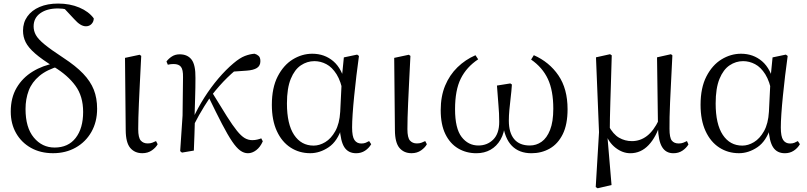

<svg xmlns="http://www.w3.org/2000/svg" viewBox="-20 -825 4424 1052"><path d="M270.4 14.4Q201.8 14.4 149.5 -14.9Q97.2 -44.3 68.1 -95.6Q38.9 -146.9 38.9 -213.3Q38.9 -289.5 71.1 -344.1Q103.2 -398.7 158.8 -432.8Q214.4 -467 285.5 -479.7V-487.2L306.2 -463.1Q236.9 -443.5 195.8 -409Q154.7 -374.6 137.3 -328.6Q119.9 -282.6 119.9 -227.5Q119.9 -125.9 165.3 -71.3Q210.7 -16.6 279.1 -16.6Q354 -16.6 394.8 -69.4Q435.5 -122.1 435.5 -211.8Q435.5 -297.6 393.4 -355.1Q351.3 -412.6 277.4 -457.5Q209.4 -499.6 172.3 -532Q135.3 -564.3 120.7 -593.6Q106.1 -622.9 106.1 -656.9Q106.1 -701.6 130.1 -735.1Q154 -768.6 197.1 -787Q240.2 -805.5 298.3 -805.5Q362.9 -805.5 414.6 -783.7Q466.3 -761.9 493.8 -724.3Q493.6 -706.4 481.6 -693.7Q469.6 -681 450.8 -681Q435.5 -681 419.8 -690.8Q404.1 -700.5 386.3 -720.5L325.2 -785.9L383.8 -777.9L388.2 -755.9Q369.6 -767.3 346.6 -773Q323.5 -778.7 297.7 -778.7Q237.5 -778.7 200.9 -752.6Q164.2 -726.5 164.2 -680.2Q164.2 -655.4 176.6 -633Q188.9 -610.5 224.1 -581.6Q259.3 -552.7 327.8 -507.8Q395 -463.9 435.3 -421.8Q475.7 -379.6 493.9 -333.6Q512.1 -287.5 512.1 -229.1Q512.1 -157.2 480.8 -102.2Q449.5 -47.2 394.8 -16.4Q340.1 14.4 270.4 14.4Z M759.8 14.4Q718.3 14.4 693.7 -14.5Q669.2 -43.4 668.8 -111.9L664.9 -507.9L745 -525L753.8 -518.8Q749.3 -430.3 746.2 -367.2Q743.1 -304.2 741.1 -259Q739.1 -213.9 738.2 -180.2Q737.3 -146.5 737.3 -117.6Q737.3 -70.5 751.4 -54.8Q765.4 -39.1 789 -39.1Q803.8 -39.1 814.5 -43.2Q825.3 -47.3 834.9 -52L843.8 -34.8Q834.5 -16.9 812.5 -1.3Q790.5 14.4 759.8 14.4Z M977 11.1 967.2 3.1 980.3 -191.8 982.8 -402.2Q983.6 -443.1 971.6 -458.6Q959.6 -474.2 931.2 -474.2Q922.6 -474.2 915 -473.3Q907.3 -472.4 899.5 -470.4L892.1 -488Q903.4 -503.6 921.7 -515.5Q940 -527.4 964.6 -527.4Q1007.5 -527.4 1029.7 -498.4Q1051.9 -469.3 1050.9 -397.8Q1050.9 -346.1 1049.1 -289.8Q1047.3 -233.4 1045.8 -177.6L1048 -174.4Q1046.8 -130 1045.4 -86.7Q1044.1 -43.4 1042.1 0ZM1035.7 -128.6 1021.1 -155.3H1028.2L1035.1 -171Q1063 -232.9 1099.3 -289.9Q1135.5 -346.8 1176.6 -395.1Q1217.8 -443.4 1259.1 -478.1Q1293.9 -507.7 1321.9 -518.4Q1349.8 -529 1374.7 -530.6Q1387.6 -527.2 1397.2 -518.5Q1406.7 -509.8 1406.7 -489.9Q1406.7 -464.7 1387.8 -452.6Q1368.9 -440.5 1331.1 -437.9L1241.1 -431.6L1313.1 -474.7Q1268.4 -441.2 1225.4 -399.5Q1182.4 -357.7 1137.8 -300.4L1132.2 -293.4Q1114.3 -266.1 1099.9 -243.4Q1085.6 -220.8 1070.8 -194.4Q1056 -168.1 1035.7 -128.6ZM1338.4 14.6Q1316.6 14.6 1295.9 -0.4Q1275.3 -15.4 1251.6 -50.5Q1227.8 -85.6 1196.6 -145.5Q1165.4 -205.4 1121.8 -295.8L1143 -317.2Q1190.7 -238.7 1222.9 -188Q1255 -137.3 1278.2 -108.6Q1301.4 -79.9 1320.8 -68.5Q1340.2 -57.1 1362.3 -57.1Q1377 -57.1 1389.9 -60.3Q1402.9 -63.4 1411.5 -67L1419.9 -50.7Q1406.1 -19.1 1383.9 -2.2Q1361.7 14.6 1338.4 14.6Z M1679.8 14.4Q1619.7 14.4 1571.8 -16.7Q1523.9 -47.8 1496.7 -107.2Q1469.5 -166.5 1469.5 -250.6Q1469.5 -344.2 1501.6 -406.4Q1533.6 -468.5 1584.3 -499.6Q1635.1 -530.6 1691.2 -530.6Q1758.2 -530.6 1806.5 -489.4Q1854.8 -448.1 1874.7 -358.5H1882.3L1860.5 -312.6Q1848.5 -379.3 1824.1 -418.1Q1799.6 -456.9 1768.2 -473.4Q1736.8 -490 1702.7 -490Q1662.8 -490 1628.5 -467Q1594.2 -444 1573.2 -392.9Q1552.2 -341.7 1552.2 -257.8Q1552.2 -144.9 1591.3 -86Q1630.4 -27.2 1698.4 -27.2Q1730.3 -27.2 1762 -46.2Q1793.8 -65.2 1817.1 -106.4Q1840.3 -147.6 1844.1 -212.9L1853.4 -403.1L1864 -510.5L1936.8 -525.8L1946.8 -518.4Q1939.4 -466.9 1932.8 -410.4Q1926.2 -353.9 1920.7 -299.8Q1915.2 -245.7 1912.2 -200.8Q1909.2 -155.9 1909.2 -126.6Q1909.2 -76.9 1922.2 -57.8Q1935.2 -38.7 1959.6 -38.7Q1973.4 -38.7 1983.2 -42.6Q1993 -46.5 2002.5 -52L2013.8 -34.9Q2001.5 -13.4 1980.2 0.6Q1958.9 14.6 1931.4 14.6Q1889 14.6 1867.4 -17.4Q1845.8 -49.4 1841.1 -127.8L1853.9 -128.2Q1829.3 -50.9 1780.8 -18.3Q1732.4 14.4 1679.8 14.4Z M2234.8 14.4Q2193.3 14.4 2168.7 -14.5Q2144.2 -43.4 2143.8 -111.9L2139.9 -507.9L2220 -525L2228.8 -518.8Q2224.3 -430.3 2221.2 -367.2Q2218.1 -304.2 2216.1 -259Q2214.1 -213.9 2213.2 -180.2Q2212.3 -146.5 2212.3 -117.6Q2212.3 -70.5 2226.4 -54.8Q2240.4 -39.1 2264 -39.1Q2278.8 -39.1 2289.5 -43.2Q2300.3 -47.3 2309.9 -52L2318.8 -34.8Q2309.5 -16.9 2287.5 -1.3Q2265.5 14.4 2234.8 14.4Z M2590.1 14.6Q2534.7 14.6 2490.2 -11.7Q2445.7 -38.1 2420.2 -90.4Q2394.7 -142.6 2394.7 -221.4Q2394.7 -297.1 2418.9 -355.6Q2443.2 -414.1 2486.3 -456.1Q2529.4 -498.1 2585.1 -522.4L2600 -500Q2536.1 -457.5 2504.7 -394.3Q2473.3 -331.2 2473.3 -226.6Q2473.3 -121.3 2509.3 -74.5Q2545.3 -27.8 2601.2 -27.8Q2649.9 -27.8 2682.6 -60.4Q2715.3 -93 2715.3 -157.3Q2715.3 -203.8 2711.1 -249Q2706.9 -294.1 2702.9 -356.2L2776.2 -367.9L2784.8 -361.9Q2782.4 -324.8 2778 -289.5Q2773.7 -254.2 2770.9 -222.8Q2768 -191.4 2768 -164.1Q2768 -97.7 2797.2 -62.8Q2826.3 -27.8 2883.1 -27.8Q2918.5 -27.8 2947.4 -48.2Q2976.3 -68.5 2993.9 -113.1Q3011.6 -157.6 3011.6 -229.5Q3011.6 -328.9 2981.9 -392.3Q2952.3 -455.6 2890 -498.6L2904.9 -522.6Q2989.7 -485.3 3039.7 -411.9Q3089.8 -338.4 3089.8 -226.7Q3089.8 -142.9 3063.4 -89.7Q3037 -36.5 2992 -10.9Q2947.1 14.6 2892 14.6Q2824.7 14.6 2784.8 -25.9Q2745 -66.5 2734.7 -149.5H2747Q2743.9 -97.3 2722.7 -60.4Q2701.5 -23.6 2667.6 -4.5Q2633.8 14.6 2590.1 14.6Z M3244.1 199.8 3262.1 -100.8 3245.5 -510.9 3322.5 -528 3331.9 -521.8Q3329.7 -440.4 3327.7 -378.9Q3325.7 -317.5 3324.3 -269.3Q3322.9 -221.2 3322 -181.2Q3321.1 -141.2 3321.1 -101.7L3307.7 -82.8L3330.7 188.8L3254.5 206.6ZM3669.5 14.6Q3628.5 14.6 3607.8 -19.3Q3587.1 -53.3 3585.2 -125.3V-128.5L3580 -510.9L3656.3 -528L3664.1 -521.8Q3659.7 -435.6 3656.7 -372.5Q3653.7 -309.5 3651.4 -263.6Q3649.1 -217.8 3648.7 -183.5Q3648.3 -149.2 3648.3 -119.2Q3648.3 -70.5 3661 -54.7Q3673.7 -38.9 3698.7 -38.9Q3713.1 -38.9 3723.8 -43.1Q3734.4 -47.3 3744 -52L3752.1 -33.6Q3740.2 -13.7 3719.1 0.5Q3698 14.6 3669.5 14.6ZM3433.6 14.6Q3391.3 14.6 3352.7 -15.3Q3314.1 -45.3 3296.7 -96.8H3294.5L3313.8 -136.8Q3339.6 -89.2 3371.8 -70.5Q3404.1 -51.8 3442.3 -51.8Q3487.9 -51.8 3524.6 -79.9Q3561.3 -108 3590 -167.6L3602.6 -155.4H3600.2Q3576.3 -74.8 3533.9 -30.1Q3491.5 14.6 3433.6 14.6Z M4028.8 14.4Q3968.7 14.4 3920.8 -16.7Q3872.9 -47.8 3845.7 -107.2Q3818.5 -166.5 3818.5 -250.6Q3818.5 -344.2 3850.6 -406.4Q3882.6 -468.5 3933.3 -499.6Q3984.1 -530.6 4040.2 -530.6Q4107.2 -530.6 4155.5 -489.4Q4203.8 -448.1 4223.7 -358.5H4231.3L4209.5 -312.6Q4197.5 -379.3 4173.1 -418.1Q4148.6 -456.9 4117.2 -473.4Q4085.8 -490 4051.7 -490Q4011.8 -490 3977.5 -467Q3943.2 -444 3922.2 -392.9Q3901.2 -341.7 3901.2 -257.8Q3901.2 -144.9 3940.3 -86Q3979.4 -27.2 4047.4 -27.2Q4079.3 -27.2 4111 -46.2Q4142.8 -65.2 4166.1 -106.4Q4189.3 -147.6 4193.1 -212.9L4202.4 -403.1L4213 -510.5L4285.8 -525.8L4295.8 -518.4Q4288.4 -466.9 4281.8 -410.4Q4275.2 -353.9 4269.7 -299.8Q4264.2 -245.7 4261.2 -200.8Q4258.2 -155.9 4258.2 -126.6Q4258.2 -76.9 4271.2 -57.8Q4284.2 -38.7 4308.6 -38.7Q4322.4 -38.7 4332.2 -42.6Q4342 -46.5 4351.5 -52L4362.8 -34.9Q4350.5 -13.4 4329.2 0.6Q4307.9 14.6 4280.4 14.6Q4238 14.6 4216.4 -17.4Q4194.8 -49.4 4190.1 -127.8L4202.9 -128.2Q4178.3 -50.9 4129.8 -18.3Q4081.4 14.4 4028.8 14.4Z"/></svg>

Font: Noto Serif KR ExtraLight
Style: Regular
Weight: 200
Designer: Ryoko NISHIZUKA 西塚涼子 (kana & ideographs); Frank Grießhammer (Latin, Greek & Cyrillic); Wenlong ZHANG 张文龙 (bopomofo); San
Foundry: Adobe
Version: Version 2.002-H1;hotconv 1.1.0;makeotfexe 2.6.0